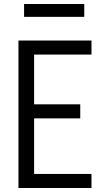

<svg xmlns="http://www.w3.org/2000/svg" viewBox="-20 -937 540 957"><path d="M72 0V-735H436V-665H150V-417H380V-347H150V-70H436V0ZM400 -853H100V-917H400Z"/></svg>

Font: HulyMono
Style: Regular
Weight: 400
Monospace: yes
Designer: Belleve Invis
Foundry: Belleve Invis
Version: Version 33.2.5; ttfautohint (v1.8.4)